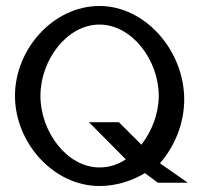

<svg xmlns="http://www.w3.org/2000/svg" viewBox="-20 -610 669 641"><path d="M30 -290C30 -134 158 11 312 11C368 11 420 -6 464 -32L507 0H607L514 -65C564 -122 595 -199 595 -278C595 -440 466 -590 312 -590C158 -590 30 -446 30 -290ZM115 -290C115 -410 204 -528 312 -528C420 -528 510 -410 510 -290C510 -231 487 -172 452 -127L377 -202H277L400 -78C373 -60 344 -51 312 -51C204 -51 115 -170 115 -290Z"/></svg>

Font: Charger Sport
Style: Df
Weight: 400
Designer: Jasper
Foundry: Cannot Into Space Fonts
Version: Version 1.1